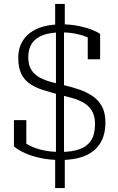

<svg xmlns="http://www.w3.org/2000/svg" viewBox="-20 -823 600 978"><path d="M261 -803H310V-684L306 -672V-35L310 -26V135H261V-27L265 -35V-673L261 -684ZM288 -49Q346 -49 385 -63Q424 -77 444 -108Q464 -139 464 -191Q464 -234 447 -260.5Q430 -287 402 -302Q374 -317 339.5 -326Q305 -335 269 -344Q233 -354 198 -365Q163 -376 134.5 -394.5Q106 -413 89.5 -445Q73 -477 73 -528Q73 -582 99.5 -620.5Q126 -659 175 -679Q224 -699 291 -699Q342 -699 382 -690.5Q422 -682 449.5 -671Q477 -660 490 -650V-521H427V-651Q434 -650 440.5 -645.5Q447 -641 452 -634.5Q457 -628 459 -622Q461 -616 459 -611Q445 -625 419.5 -635.5Q394 -646 361.5 -652Q329 -658 292 -658Q237 -658 200 -644.5Q163 -631 143.5 -603Q124 -575 124 -532Q124 -492 139.5 -467.5Q155 -443 181.5 -428.5Q208 -414 242 -405Q276 -396 314 -387Q349 -379 385 -366.5Q421 -354 451 -334Q481 -314 499 -281.5Q517 -249 517 -199Q517 -135 489.5 -92Q462 -49 411 -28.5Q360 -8 289 -8Q233 -8 186.5 -18Q140 -28 105.5 -44Q71 -60 51 -77V-211H114V-75Q106 -80 99 -85.5Q92 -91 88 -96.5Q84 -102 83 -107Q82 -112 85 -115Q104 -95 134 -80Q164 -65 203 -57Q242 -49 288 -49Z"/></svg>

Font: Roboto Serif SemiCondensed ExtraLight
Style: Regular
Weight: 250
Width: 4
Designer: Greg Gazdowicz
Foundry: Commercial Type
Version: Version 1.007